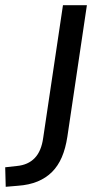

<svg xmlns="http://www.w3.org/2000/svg" viewBox="-130 -521 389 738"><path d="M-108 197 -110 122 -65 117Q-22 113 3.5 86.5Q29 60 36 9L112 -501H204L129 4Q122 50 107.5 83.5Q93 117 70 140Q47 163 14.5 176.5Q-18 190 -61 193Z"/></svg>

Font: Nunitoga
Style: Medium Italic
Weight: 500
Italic angle: -9°
Designer: Vernon Adams
Foundry: Vernon Adams
Version: Version 1.0